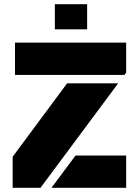

<svg xmlns="http://www.w3.org/2000/svg" viewBox="-20 -890 658 910"><path d="M51 -688H578V-546L570 -535H51ZM40 -147 298 -495H540L172 0H40ZM338 -153H578V0H224ZM240 -870H393V-751H240Z"/></svg>

Font: Saira Stencil
Style: Regular
Weight: 400
Designer: Hector Gatti with collaboration of the Omnibus-Type team
Foundry: Omnibus-Type
Version: Version 1.003